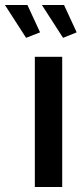

<svg xmlns="http://www.w3.org/2000/svg" viewBox="-74 -751 336 771"><path d="M-54.2 -731H36.1L86.9 -621.1L30.8 -599.1ZM94.2 -731H183.1L233.9 -621.1L179.2 -599.1ZM65.9 0V-522.9H175.8V0Z"/></svg>

Font: Rawline SemiBold
Style: Regular
Weight: 600
Designer: Matt McInerney, Pablo Impallari, Rodrigo Fuenzalida
Foundry: Matt McInerney, Pablo Impallari, Rodrigo Fuenzalida
Version: Version 4.020;PS 004.020;hotconv 1.0.88;makeotf.lib2.5.64775